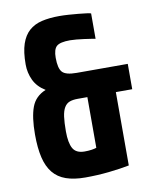

<svg xmlns="http://www.w3.org/2000/svg" viewBox="-82 -770 678 843"><g transform="rotate(-10 257.5 -349.0)"><path d="M45 -214Q45 -291 61.5 -335.5Q78 -380 125 -399Q89 -421 73.5 -454Q58 -487 58 -524Q58 -580 70 -615.5Q82 -651 105 -671.5Q128 -692 162 -700Q196 -708 240 -708Q259 -708 281.5 -706.5Q304 -705 324.5 -703Q345 -701 360.5 -699Q376 -697 380 -695V-582Q376 -583 362 -585Q348 -587 331 -589.5Q314 -592 296.5 -593.5Q279 -595 268 -595Q224 -595 208.5 -581.5Q193 -568 193 -530Q193 -483 208.5 -466Q224 -449 272 -449H500V-336H427V-9Q387 -1 335.5 4.5Q284 10 230 10Q180 10 144.5 -2.5Q109 -15 87 -42Q65 -69 55 -111.5Q45 -154 45 -214ZM257 -336Q235 -336 220.5 -330.5Q206 -325 197 -310Q188 -295 184.5 -269.5Q181 -244 181 -204Q181 -153 195 -128Q209 -103 247 -103Q264 -103 277.5 -105Q291 -107 300 -110V-336H257Z"/></g></svg>

Font: Share
Style: Bold
Weight: 700
Designer: Ralph du Carrois
Version: Version 1.002